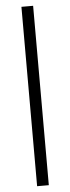

<svg xmlns="http://www.w3.org/2000/svg" viewBox="-61 -805 352 965"><g transform="rotate(-5 115.5 -322.5)"><path d="M145 130H86V-775H145Z"/></g></svg>

Font: Raleway
Style: Regular
Weight: 400
Designer: Matt McInerney, Pablo Impallari, Rodrigo Fuenzalida
Foundry: Matt McInerney, Pablo Impallari, Rodrigo Fuenzalida
Version: Version 1.000;PS 001.001;hotconv 1.0.56; ttfautohint (v1.5)